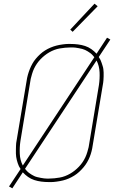

<svg xmlns="http://www.w3.org/2000/svg" viewBox="-20 -982 640 1044"><path d="M47 42 29 32 92 -63Q87 -70 83 -78Q79 -86 76.5 -94.5Q74 -103 71.5 -111.5Q69 -120 68 -129Q67 -138 66.5 -147Q66 -156 66.5 -168Q67 -180 67 -188.5Q67 -197 68 -204L125 -544Q127 -559 131.5 -575Q136 -591 142 -606Q148 -621 156 -635.5Q164 -650 175 -663Q186 -676 198.5 -687.5Q211 -699 225.5 -708Q240 -717 255.5 -723.5Q271 -730 286.5 -734Q302 -738 320.5 -740.5Q339 -743 350 -743H363Q384 -743 404 -740.5Q424 -738 442.5 -732Q461 -726 476.5 -715Q492 -704 505 -690L562 -777L580 -767L517 -672Q522 -665 526 -657Q530 -649 532.5 -640.5Q535 -632 538 -623.5Q541 -615 542 -606Q543 -597 543.5 -588Q544 -579 543.5 -567Q543 -555 542.5 -546.5Q542 -538 541 -532L484 -191Q482 -176 478 -160Q474 -144 468 -129Q462 -114 453.5 -99.5Q445 -85 434 -72Q423 -59 410.5 -47.5Q398 -36 383.5 -27Q369 -18 354 -11.5Q339 -5 323 -1Q307 3 288.5 5.5Q270 8 260 8H246Q225 8 205 5.5Q185 3 166.5 -3Q148 -9 132.5 -20Q117 -31 104 -45ZM104 -82 493 -671Q488 -677 482.5 -683Q477 -689 470 -694Q463 -699 456.5 -703Q450 -707 442.5 -710.5Q435 -714 427 -716Q419 -718 408.5 -720Q398 -722 390 -723Q382 -724 377 -724H363Q349 -724 334 -722.5Q319 -721 304.5 -718.5Q290 -716 275.5 -710.5Q261 -705 248 -697.5Q235 -690 223 -680.5Q211 -671 200 -659.5Q189 -648 180.5 -635.5Q172 -623 165.5 -609.5Q159 -596 154 -579Q149 -562 147 -553L91 -215Q86 -181 87.5 -146Q89 -111 104 -82ZM234 -11H247Q261 -11 275.5 -12.5Q290 -14 304.5 -16.5Q319 -19 333.5 -24.5Q348 -30 361 -37.5Q374 -45 386 -54.5Q398 -64 409 -75.5Q420 -87 428.5 -99.5Q437 -112 443.5 -125.5Q450 -139 455 -156Q460 -173 462 -182L518 -520Q523 -554 521.5 -589Q520 -624 505 -653L116 -64Q121 -58 126.5 -52Q132 -46 139 -41Q146 -36 152.5 -32Q159 -28 166.5 -24.5Q174 -21 182.5 -19Q191 -17 201 -15Q211 -13 219.5 -12Q228 -11 234 -11ZM375 -809 362 -821 494 -962 511 -948Z"/></svg>

Font: Iosevka Aile Thin Oblique
Style: Regular
Weight: 100
Italic angle: -9°
Designer: Belleve Invis
Foundry: Belleve Invis
Version: Version 31.1.0; ttfautohint (v1.8.4)